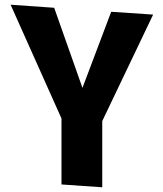

<svg xmlns="http://www.w3.org/2000/svg" viewBox="-20 -789 694 815"><path d="M414 -275V6L241 -6V-286L25 -769L210 -756L330 -416L452 -739L630 -727Z"/></svg>

Font: Xiangcui Wave Sans Xiangcui Wave Sans
Style: Regular
Weight: 800
Width: 3
Version: Version 0.920;March 28, 2024;FontCreator 14.0.0.2814 64-bit